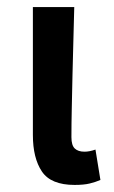

<svg xmlns="http://www.w3.org/2000/svg" viewBox="-20 -511 322 543"><path d="M191 12Q124 12 98.5 -26Q73 -64 73 -129V-491H190Q189 -445 187.5 -395.5Q186 -346 185 -298Q184 -250 183 -205Q182 -160 182 -123Q182 -100 191.5 -91Q201 -82 219 -82Q233 -82 250 -88L264 -2Q250 4 233.5 8Q217 12 191 12Z"/></svg>

Font: Giro Sans Semibold
Style: Regular
Weight: 600
Designer: Paul D. Hunt
Foundry: Adobe Systems Incorporated
Version: Version 1.000;PS 1.0;hotconv 1.0.88;makeotf.lib2.5.647800